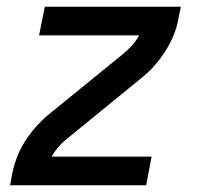

<svg xmlns="http://www.w3.org/2000/svg" viewBox="-20 -550 590 570"><path d="M10 0 16 -33Q21 -58 30 -82Q39 -106 53 -128.5Q67 -151 85 -171.5Q103 -192 123 -209L342 -387Q357 -399 370.5 -413.5Q384 -428 393 -445H96L113 -530H517L510 -497Q506 -472 496.5 -448Q487 -424 473 -401.5Q459 -379 441.5 -358.5Q424 -338 403 -321L185 -143Q169 -131 156 -116.5Q143 -102 133 -85H430L414 0Z"/></svg>

Font: Lode Dark
Style: Bold Italic
Weight: 700
Italic angle: -11°
Monospace: yes
Designer: Belleve Invis
Foundry: Belleve Invis
Version: Version 29.2.0; ttfautohint (v1.8.3)